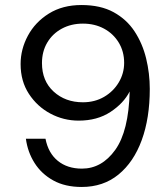

<svg xmlns="http://www.w3.org/2000/svg" viewBox="-20 -732 670 764"><path d="M304 -712Q380 -712 432 -683.5Q484 -655 515.5 -607Q547 -559 561.5 -499.5Q576 -440 576 -378Q576 -262 544 -174.5Q512 -87 451.5 -37.5Q391 12 305 12Q239 12 192 -14Q145 -40 117.5 -83.5Q90 -127 83 -180H161Q172 -123 210 -92Q248 -61 306 -61Q385 -61 438.5 -135.5Q492 -210 496 -368Q472 -321 419.5 -286.5Q367 -252 293 -252Q233 -252 180.5 -280Q128 -308 95 -358.5Q62 -409 62 -477Q62 -536 91 -590Q120 -644 174.5 -678Q229 -712 304 -712ZM310 -638Q263 -638 226 -618Q189 -598 168 -562.5Q147 -527 147 -481Q147 -410 193.5 -367.5Q240 -325 310 -325Q357 -325 394 -346.5Q431 -368 452.5 -404Q474 -440 474 -482Q474 -527 452.5 -562.5Q431 -598 394 -618Q357 -638 310 -638Z"/></svg>

Font: DeepMind Sans
Style: Regular
Weight: 400
Designer: Jonny Pinhorn / Modifications: Colophon Foundry
Foundry: Colophon Foundry
Version: Version 1.002; ttfautohint (v1.8.2)